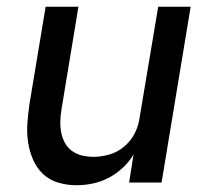

<svg xmlns="http://www.w3.org/2000/svg" viewBox="-20 -540 640 568"><path d="M206 8Q178 8 151.5 0Q125 -8 106.5 -26Q88 -44 77.5 -68.5Q67 -93 63 -120Q59 -147 61 -175Q63 -203 67 -231L115 -520H212L162 -217Q159 -200 158.5 -182.5Q158 -165 161 -148.5Q164 -132 172 -117.5Q180 -103 193 -93.5Q206 -84 222.5 -80Q239 -76 257 -76Q280 -76 304 -83Q328 -90 347.5 -106.5Q367 -123 378.5 -145.5Q390 -168 393 -192L448 -520H544L458 0H362L375 -83Q362 -61 342.5 -43Q323 -25 300.5 -13.5Q278 -2 254 3Q230 8 206 8Z"/></svg>

Font: Iosevka SS04 Medium Extended
Style: Italic
Weight: 500
Width: 7
Italic angle: -9°
Monospace: yes
Designer: Belleve Invis
Foundry: Belleve Invis
Version: Version 19.0.0; ttfautohint (v1.8.4)